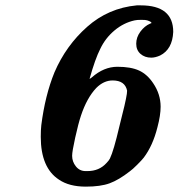

<svg xmlns="http://www.w3.org/2000/svg" viewBox="-20 -680 666 716"><path d="M540 -592 545 -594Q545 -599 529 -604Q524 -606 507 -606Q490 -606 482 -604Q441 -595 407 -566.5Q373 -538 354 -498Q335 -461 314 -386Q314 -385 322 -391Q367 -431 418 -431Q468 -431 498.5 -417Q529 -403 551 -370Q579 -329 579 -282Q579 -250 567 -205Q550 -137 516 -92Q509 -83 491.5 -65.5Q474 -48 464 -41Q423 -9 389 3.5Q355 16 300 16Q238 16 200 -10Q132 -54 132 -170Q132 -195 134 -213Q148 -324 183 -410Q226 -510 305 -580Q384 -650 490 -660H505Q626 -660 626 -561Q623 -496 577 -473Q559 -465 544 -465Q520 -465 504 -479Q488 -493 488 -517Q488 -541 503.5 -562Q519 -583 540 -592ZM454 -342Q446 -380 400 -380Q367 -380 339 -352Q304 -315 282 -249Q272 -219 260.5 -167Q249 -115 249 -99Q249 -77 263 -59.5Q277 -42 299 -42H306Q350 -42 377 -72Q386 -81 390 -89Q404 -118 425 -208Q449 -301 453 -330Z"/></svg>

Font: KaTeX_Main
Style: Bold Italic
Weight: 700
Version: Version 1.1; ttfautohint (v1.3)